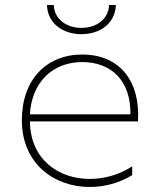

<svg xmlns="http://www.w3.org/2000/svg" viewBox="-20 -740 626 764"><path d="M337 4C395 4 453 -11 506 -43V-78C455 -45 396 -28 337 -28C214 -28 101 -104 99 -257H529C539 -410 462 -523 307 -523C166 -523 67 -424 67 -262C67 -88 196 4 337 4ZM499 -285H99C106 -413 190 -493 307 -493C424 -493 501 -418 499 -285ZM304 -604C379 -604 439 -648 441 -720H414C412 -664 364 -629 304 -629C244 -629 196 -664 194 -720H167C169 -648 229 -604 304 -604Z"/></svg>

Font: Chess Sans ExtraLight
Style: Regular
Weight: 275
Designer: Wolf Bōese
Foundry: Wolf Bōese
Version: Version 7.223;Glyphs 3.3 (3306)